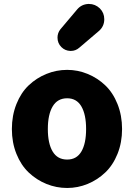

<svg xmlns="http://www.w3.org/2000/svg" viewBox="-20 -936 677 970"><path d="M319.3 13.7Q264.6 13.7 214.4 -6.8Q164.1 -27.3 125 -64.5Q85.9 -101.6 63 -158.7Q40 -215.8 40 -284.2Q40 -352.5 63 -410.2Q85.9 -467.8 125 -504.9Q164.1 -542 214.4 -562.5Q264.6 -583 319.3 -583Q373 -583 422.9 -562.5Q472.7 -542 511.7 -504.9Q550.8 -467.8 573.7 -410.2Q596.7 -352.5 596.7 -284.2Q596.7 -215.8 573.7 -158.7Q550.8 -101.6 511.7 -64.5Q472.7 -27.3 422.9 -6.8Q373 13.7 319.3 13.7ZM319.3 -129.9Q367.2 -129.9 391.1 -170.4Q415 -210.9 415 -284.2Q415 -357.4 391.1 -398.4Q367.2 -439.5 319.3 -439.5Q270.5 -439.5 246.1 -398.4Q221.7 -357.4 221.7 -284.2Q221.7 -210.9 246.1 -170.4Q270.5 -129.9 319.3 -129.9ZM380.9 -695.3Q362.3 -678.7 337.9 -678.7Q335.9 -678.7 335 -678.7Q308.6 -679.7 290 -698.2Q270.5 -717.8 270.5 -746.1Q270.5 -769.5 285.2 -788.1L370.1 -888.7Q391.6 -914.1 425.8 -916Q427.7 -916 429.7 -916Q460.9 -916 484.4 -893.6Q506.8 -871.1 506.8 -838.9Q506.8 -802.7 479.5 -779.3Z"/></svg>

Font: Gen Jyuu GothicX Heavy
Style: Bold
Weight: 900
Designer: [Source Han Sans]
Ryoko NISHIZUKA  (kana & ideographs); Paul D. Hunt (Latin, Greek & Cyrillic); Wenlong ZHANG  (bopomofo
Version: Version 1.002.20150607